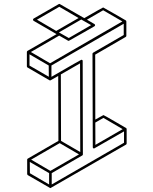

<svg xmlns="http://www.w3.org/2000/svg" viewBox="-20 -871 772 966"><path d="M233.9 75.2 231 74.7V74.2L120.1 10.3Q117.2 8.3 116.7 4.4V-68.4Q117.2 -71.8 120.1 -73.2L273.9 -162.1L272.9 -488.8Q234.4 -466.8 233.6 -466.6Q232.9 -466.3 231.9 -466.3H231V-466.8H229.5L118.7 -531.2Q115.2 -533.2 115.2 -537.1V-609.9Q115.7 -613.3 118.7 -615.2L264.6 -699.2L149.4 -766.1Q146 -768.6 146 -772Q146.5 -775.9 149.4 -777.8L276.9 -851.1H279.8L281.7 -850.1Q343.3 -815.4 403.8 -779.8Q497.1 -833.5 499 -833.5Q500.5 -833.5 556.6 -801Q612.8 -768.6 613.3 -768.1Q613.3 -767.6 613.8 -767.6V-767.1H614.3L614.7 -766.1V-765.6H615.2V-764.2L615.7 -763.2V-690.9Q615.7 -687 612.3 -685.1L459 -596.2L459.5 -269.5Q499 -292 500.5 -292Q502.4 -292 558.3 -259.5Q614.3 -227.1 614.7 -226.6L615.7 -225.6L616.2 -224.6L616.7 -224.1V-223.1L617.2 -222.2V-149.4Q617.2 -145.5 614.3 -143.6Q235.4 75.2 233.9 75.2ZM326.2 -679.7 438.5 -744.6 388.7 -772.9 276.4 -708ZM262.7 -715.3 375.5 -780.3 278.3 -836.9 166 -772ZM231.9 -552.7 595.7 -763.2 499 -819.3 417.5 -772 455.1 -750Q457.5 -748.5 458 -746.1L458.5 -744.1Q458 -740.7 455.1 -738.8L391.1 -702.1Q327.6 -665.5 326.2 -665.5Q324.2 -665.5 322.8 -666L277.8 -691.9L135.3 -609.4ZM225.6 -484.9 225.1 -541.5 128.4 -597.7V-541ZM240.2 57.1 604 -152.8V-210Q455.1 -124 453.6 -124Q446.8 -124 446.8 -130.9L445.3 -600.1Q445.3 -604 448.7 -606L602.5 -694.8V-751.5L238.8 -541.5V-484.4Q387.2 -570.3 389.2 -570.3Q396 -570.3 396 -564L397 -94.2Q397 -90.8 394 -88.9L240.2 0ZM460 -142.1 597.2 -221.2 500.5 -277.8 459.5 -254.4ZM233.4 -11.2 377.4 -94.2 280.3 -150.9 136.7 -67.9ZM383.8 -106 382.8 -552.2 286.1 -496.6 287.1 -162.1ZM227.1 57.1V0L129.9 -56.2L130.4 0.5Z"/></svg>

Font: 3D Isometric
Style: Regular
Weight: 400
Designer: GGBotNet
Version: 1.10